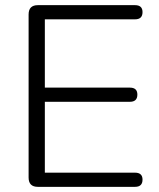

<svg xmlns="http://www.w3.org/2000/svg" viewBox="-20 -725 617 745"><path d="M127 0Q91 0 91 -36V-669Q91 -705 127 -705H504Q533 -705 533 -678Q533 -650 504 -650H154V-385H484Q513 -385 513 -358Q513 -330 484 -330H154V-55H504Q533 -55 533 -28Q533 0 504 0Z"/></svg>

Font: Chiron GoRound TC L
Style: Regular
Weight: 300
Designer: Ryoko NISHIZUKA 西塚涼子 (kana, bopomofo & ideographs); Paul D. Hunt (Latin, Greek & Cyrillic); Sandoll Communications 산돌커뮤니
Foundry: Adobe
Version: Version 1.000;hotconv 1.1.1;makeotfexe 2.6.0